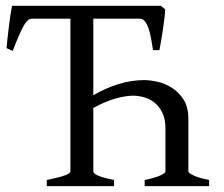

<svg xmlns="http://www.w3.org/2000/svg" viewBox="-20 -635 763 655"><path d="M139.6 0V-21Q184.6 -30.3 202.4 -37.1Q220.2 -43.9 220.2 -50.8V-571.3H88.9Q73.7 -571.3 59.6 -544.9Q45.4 -518.6 23.4 -461.4L2.4 -470.7Q3.4 -484.9 5.6 -504.4Q7.8 -523.9 10.3 -544.4Q12.7 -564.9 15.6 -583.7Q18.6 -602.5 21 -615.2H528.8L543.5 -603Q543 -590.3 541 -573Q539.1 -555.7 536.1 -536.4Q533.2 -517.1 530 -498Q526.9 -479 523.9 -463.9H502Q499 -483.4 495.6 -502.7Q492.2 -522 487.1 -537.1Q481.9 -552.2 474.6 -561.8Q467.3 -571.3 456.5 -571.3H298.3V-310.1Q337.9 -333.5 382.8 -347.7Q427.7 -361.8 472.2 -361.8Q491.2 -361.8 516.8 -356.2Q542.5 -350.6 565.9 -335.9Q589.4 -321.3 605.7 -296.1Q622.1 -271 622.6 -231.9V-50.8Q622.6 -44.9 640.4 -36.4Q658.2 -27.8 693.4 -21V0H473.6V-21Q506.8 -27.8 525.6 -35.9Q544.4 -43.9 544.4 -50.8V-199.2Q543.9 -230.5 533.4 -251.5Q522.9 -272.5 506.8 -285.2Q490.7 -297.9 471.4 -303.2Q452.1 -308.6 434.6 -308.6Q422.9 -308.6 407 -306.2Q391.1 -303.7 373.3 -298.6Q355.5 -293.5 336.4 -285.4Q317.4 -277.3 298.3 -266.6V-50.8Q298.3 -47.9 301 -44.4Q303.7 -41 311.3 -37.4Q318.8 -33.7 332.8 -29.5Q346.7 -25.4 369.1 -21V0Z"/></svg>

Font: Noto Serif Devanagari
Style: Bold
Weight: 700
Designer: Monotype Design Team
Foundry: Monotype Imaging Inc.
Version: Version 1.01